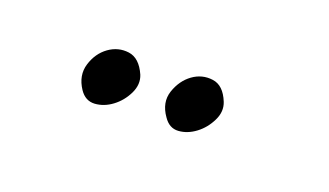

<svg xmlns="http://www.w3.org/2000/svg" viewBox="-29 -605 525 306"><g transform="rotate(20 233.5 -452.5)"><path d="M107.4 -416Q93.8 -436.5 100.1 -457Q106.4 -477.5 122.1 -488.8Q137.7 -500 156.2 -497.6Q174.8 -495.1 185.5 -470.7Q191.4 -456.1 183.6 -439.9Q175.8 -423.8 162.1 -413.6Q148.4 -403.3 132.8 -402.3Q117.2 -401.4 107.4 -416ZM248 -420.9Q233.4 -441.4 240.2 -461.9Q247.1 -482.4 262.7 -493.7Q278.3 -504.9 296.9 -502.4Q315.4 -500 325.2 -475.6Q331.1 -460.9 323.2 -444.8Q315.4 -428.7 301.8 -418.5Q288.1 -408.2 272.9 -407.2Q257.8 -406.2 248 -420.9Z"/></g></svg>

Font: Nothing You Could Do
Style: Regular
Weight: 400
Version: Version 1.005